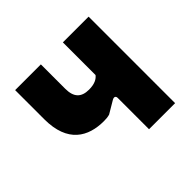

<svg xmlns="http://www.w3.org/2000/svg" viewBox="-129 -656 802 802"><g transform="rotate(-45 271.5 -255.5)"><path d="M330 -185V0H484V-511H332V-318C322 -305 304 -294 270 -294C224 -294 202 -317 202 -367V-511H50V-339C50 -200 129 -157 221 -157C233 -157 244 -158 255 -161L309 -193C322 -201 330 -196 330 -185Z"/></g></svg>

Font: Finlandica
Style: Bold
Weight: 700
Designer: Niklas Ekholm, Juho Hiilivirta, Jaakko Suomalainen
Foundry: Helsinki Type Studio
Version: Version 2.000;Glyphs 3.2 (3202)